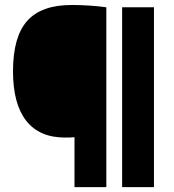

<svg xmlns="http://www.w3.org/2000/svg" viewBox="-20 -770 714 790"><path d="M286.5 0V-205.5Q276.5 -204.5 267.2 -204.2Q258 -204 247.5 -204Q142 -204 87.8 -273.2Q33.5 -342.5 33.5 -476.5Q33.5 -618.5 91.8 -684Q150 -749.5 275 -749.5Q311.5 -749.5 348.5 -747Q385.5 -744.5 417.5 -740V0ZM482.5 0V-740H613.5V0Z"/></svg>

Font: Encode Sans SC ExtraBold
Style: Regular
Weight: 800
Version: Version 3.002